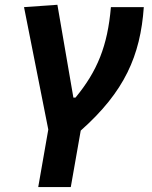

<svg xmlns="http://www.w3.org/2000/svg" viewBox="-20 -547 626 792"><path d="M137.7 224.6H272L313 -8.3C493.7 -168.5 559.1 -317.4 573.2 -517.6H437.5C423.8 -357.4 381.3 -253.4 291.5 -144.5H282.7L216.8 -527.3L79.1 -517.6L179.2 -12.7Z"/></svg>

Font: Cascadia Mono PL
Style: Bold Italic
Weight: 700
Italic angle: -10°
Monospace: yes
Designer: Aaron Bell
Foundry: Saja Typeworks
Version: Version 2404.023